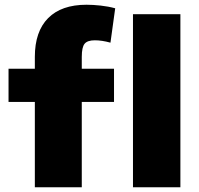

<svg xmlns="http://www.w3.org/2000/svg" viewBox="-20 -790 840 810"><path d="M127 0V-360H16V-500H127V-550Q127 -657 183 -713.5Q239 -770 345 -770Q372 -770 404.5 -766.5Q437 -763 466 -755L446 -610Q410 -620 380 -620Q349 -620 337 -605.5Q325 -591 325 -550V-500H461V-360H325V0ZM541 0V-730H741V0Z"/></svg>

Font: M PLUS 1 Black
Style: Regular
Weight: 900
Designer: Coji Morishita
Foundry: UNDERFOREST DESIGN
Version: Version 1.001